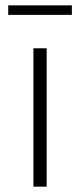

<svg xmlns="http://www.w3.org/2000/svg" viewBox="-20 -704 301 724"><path d="M251 -648C251 -648 11 -648 11 -648C11 -648 11 -684 11 -684C11 -684 251 -684 251 -684C251 -684 251 -648 251 -648ZM156 0C156 0 106 0 106 0C106 0 106 -522 106 -522C106 -522 156 -522 156 -522C156 -522 156 0 156 0Z"/></svg>

Font: TamingNoise
Style: Regular
Weight: 500
Designer: Julieta Ulanovsky
Foundry: Julieta Ulanovsky
Version: ""